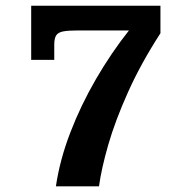

<svg xmlns="http://www.w3.org/2000/svg" viewBox="-20 -659 654 679"><path d="M177.7 0Q191.4 -93.3 228.5 -189.9Q265.6 -286.6 319.3 -379.2Q373 -471.7 436 -551.3H253.9Q221.2 -551.3 203.4 -547.9Q185.5 -544.4 178.7 -533.9Q171.9 -523.4 171.9 -501V-447.3H90.3V-638.7H547.4V-541.5Q478 -434.1 432.9 -333.5Q387.7 -232.9 363 -147.5Q338.4 -62 330.1 0Z"/></svg>

Font: Kameron
Style: Bold
Weight: 700
Designer: Vernon Adams
Foundry: Vernon Adams
Version: Version 1.100